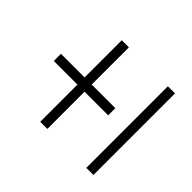

<svg xmlns="http://www.w3.org/2000/svg" viewBox="-103 -742 832 832"><g transform="rotate(-45 312.5 -326.5)"><path d="M334.4 -417.7V-562.5H290.6V-417.7H62.5V-374H290.6V-229.2H334.4V-374H562.5V-417.7ZM62.5 -91.7H562.5V-135.4H62.5Z"/></g></svg>

Font: Manrope3 Thin
Style: Regular
Weight: 100
Width: 4
Designer: Mikhail Sharanda
Foundry: Mikhail Sharanda
Version: Version 3.000;PS 003.000;hotconv 1.0.88;makeotf.lib2.5.64775